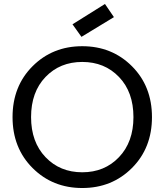

<svg xmlns="http://www.w3.org/2000/svg" viewBox="-20 -937 826 964"><path d="M642.5 -604.5Q743 -504 743 -349Q743 -194 642.5 -93.5Q542 7 393 7Q244 7 143.5 -93.5Q43 -194 43 -349Q43 -504 143.5 -604.5Q244 -705 393 -705Q542 -705 642.5 -604.5ZM136 -349Q136 -224 208.5 -148Q281 -72 393 -72Q505 -72 577.5 -148Q650 -224 650 -349Q650 -475 577.5 -550.5Q505 -626 393 -626Q281 -626 208.5 -550.5Q136 -475 136 -349ZM507 -917 552 -851 389 -752 344 -815Z"/></svg>

Font: SVN-Poppins
Style: Regular
Weight: 400
Designer: Ninad Kale (Devanagari), Jonny Pinhorn (Latin)
Foundry: Indian Type Foundry
Version: Version 3.002 2017